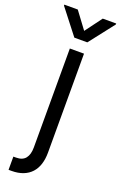

<svg xmlns="http://www.w3.org/2000/svg" viewBox="-218 -813 671 1067"><g transform="rotate(20 117.5 -279.5)"><path d="M160.5 -545.5V39.8Q160.5 77.8 150.9 108.1Q141.3 138.5 121.8 160Q102.3 181.5 73 193Q43.7 204.5 4.3 204.5H-12.8V126.4H2.8Q41.2 126.4 58.9 103.9Q76.7 81.3 76.7 39.8V-545.5ZM117.9 -664.8 191.8 -764.2H271.3V-758.5L156.2 -610.8H79.5L-35.5 -758.5V-764.2H44Z"/></g></svg>

Font: Fast_Sans-Dotted
Style: Regular
Weight: 400
Version: Version 3.018